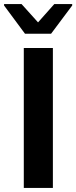

<svg xmlns="http://www.w3.org/2000/svg" viewBox="-26 -924 375 944"><path d="M91 0V-688H234V0ZM97 -758 -6 -897V-904H80L161 -814L241 -904H329V-897L225 -758Z"/></svg>

Font: Saira SemiExpanded SemiBold
Style: Regular
Weight: 600
Width: 6
Designer: Hector Gatti with collaboration of the Omnibus-Type team
Foundry: Omnibus-Type
Version: Version 1.101